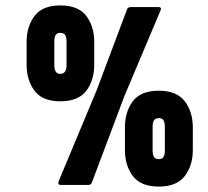

<svg xmlns="http://www.w3.org/2000/svg" viewBox="-20 -681 767 707"><path d="M205 0Q190 0 197 -16L336 -349L448 -647Q451 -655 462 -655H563Q578 -655 570 -640L438 -327L318 -8Q315 0 305 0ZM202 -308Q136 -308 107 -347Q78 -386 78 -442V-527Q78 -583 107 -622Q136 -661 202 -661Q269 -661 298 -622Q327 -583 327 -527V-442Q327 -386 298 -347Q269 -308 202 -308ZM202 -409Q225 -409 225 -441V-528Q225 -544 220 -552Q215 -560 202 -560Q190 -560 185 -552Q180 -544 180 -528V-441Q180 -409 202 -409ZM565 6Q498 6 469 -33Q440 -72 440 -128V-212Q440 -269 469 -308Q498 -347 565 -347Q631 -347 660.5 -308Q690 -269 690 -212V-128Q690 -72 660.5 -33Q631 6 565 6ZM565 -95Q577 -95 582 -103Q587 -111 587 -127V-214Q587 -230 582 -238Q577 -246 565 -246Q552 -246 547 -238Q542 -230 542 -214V-127Q542 -111 547 -103Q552 -95 565 -95Z"/></svg>

Font: Sofia Sans Extra Condensed Black
Style: Italic
Weight: 900
Italic angle: -9°
Version: Version 4.100